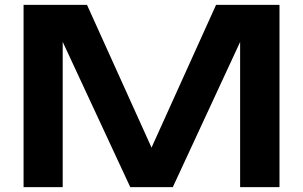

<svg xmlns="http://www.w3.org/2000/svg" viewBox="-20 -770 1246 790"><path d="M1130 -750V0H968V-693L1011 -690L691 0H516L196 -688L238 -692V0H77V-750H338L640 -82H567L869 -750Z"/></svg>

Font: Unbounded Medium
Style: Regular
Weight: 500
Designer: Luke Prowse, Jean-Baptiste Morizot, Fátima Lázaro, Florian Runge
Foundry: NaN
Version: Version 1.700